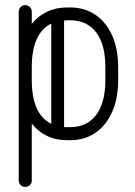

<svg xmlns="http://www.w3.org/2000/svg" viewBox="-20 -542 526 749"><path d="M104 162Q104 173 96.5 180Q89 187 78 187Q68 187 60.5 180Q53 173 53 162V-496Q53 -507 60.5 -514.5Q68 -522 78 -522Q89 -522 96.5 -514.5Q104 -507 104 -496V-449Q128 -479 163 -496Q198 -513 242 -513H253Q310 -513 352.5 -484Q395 -455 418 -402.5Q441 -350 441 -280V-229Q441 -159 418 -106.5Q395 -54 353 -24.5Q311 5 253 5H242Q198 5 163 -12Q128 -29 104 -60ZM391 -280Q391 -369 355 -416Q319 -463 253 -463H242Q236 -463 230 -462V-46Q236 -46 242 -46H253Q319 -46 355 -93.5Q391 -141 391 -229ZM104 -229Q104 -97 180 -59V-450Q104 -412 104 -280Z"/></svg>

Font: Libertine Sup
Style: Regular
Weight: 400
Designer: Bastien Sozeau
Foundry: NBR — Bastien Sozeau
Version: Version 2.003; ttfautohint (v1.8.4.7-5d5b);gftools[0.9.33]